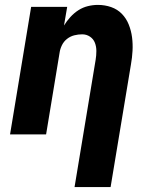

<svg xmlns="http://www.w3.org/2000/svg" viewBox="-20 -548 640 783"><path d="M284 215 370 -304Q373 -322 373 -340Q373 -358 367 -373.5Q361 -389 347 -398.5Q333 -408 315 -408Q299 -408 283 -404Q267 -400 253.5 -389.5Q240 -379 232.5 -363.5Q225 -348 223 -333L168 0H21L107 -520H254L241 -444Q252 -462 267 -478.5Q282 -495 300 -506.5Q318 -518 338.5 -523Q359 -528 379 -528Q408 -528 433.5 -519Q459 -510 477 -491.5Q495 -473 505 -448Q515 -423 518.5 -396Q522 -369 520.5 -341Q519 -313 514 -285L431 215Z"/></svg>

Font: Iosevka Heavy Extended Oblique
Style: Regular
Weight: 900
Width: 7
Italic angle: -9°
Monospace: yes
Designer: Belleve Invis
Foundry: Belleve Invis
Version: Version 32.5.0; ttfautohint (v1.8.4)